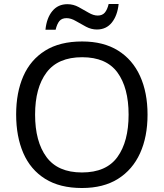

<svg xmlns="http://www.w3.org/2000/svg" viewBox="-20 -933 821 963"><path d="M720 -358Q720 -247 682.5 -164.5Q645 -82 572 -36Q499 10 391 10Q280 10 206.5 -36Q133 -82 97 -165Q61 -248 61 -359Q61 -469 97 -551Q133 -633 206.5 -679Q280 -725 392 -725Q499 -725 572 -679.5Q645 -634 682.5 -551.5Q720 -469 720 -358ZM156 -358Q156 -223 213 -145.5Q270 -68 391 -68Q513 -68 569 -145.5Q625 -223 625 -358Q625 -493 569 -569.5Q513 -646 392 -646Q271 -646 213.5 -569.5Q156 -493 156 -358ZM208 -784Q214 -843 242.5 -877.5Q271 -912 318 -912Q348 -912 374.5 -897.5Q401 -883 425 -869Q449 -855 470 -855Q493 -855 505.5 -869.5Q518 -884 525 -913H575Q569 -855 541 -820Q513 -785 466 -785Q438 -785 411.5 -799Q385 -813 360.5 -827.5Q336 -842 314 -842Q290 -842 278 -827.5Q266 -813 259 -784Z"/></svg>

Font: Noto Sans Lydian
Style: Regular
Weight: 400
Designer: Monotype Design Team
Foundry: Monotype Imaging Inc.
Version: Version 2.002; ttfautohint (v1.8.4.7-5d5b)